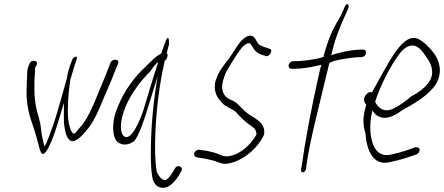

<svg xmlns="http://www.w3.org/2000/svg" viewBox="-20 -740 2105 910"><path d="M109 -397C108 -360 105 -318 106 -280C109 -236 119 -191 132 -156C146 -117 156 -79 164 -49C170 -28 177 15 204 -30C237 -87 259 -176 283 -252V-228C283 -202 282 -179 283 -159C286 -129 293 -91 307 -79C326 -57 357 -83 385 -116C424 -158 451 -224 476 -286C494 -328 511 -365 527 -408L539 -437C550 -461 513 -464 504 -443L492 -413C485 -394 477 -374 469 -355C437 -282 407 -188 359 -136C347 -124 339 -107 331 -107C329 -106 327 -108 323 -111C312 -125 306 -152 303 -179C299 -226 303 -294 313 -361C321 -386 326 -407 332 -425C338 -442 341 -453 343 -458C345 -464 345 -468 343 -470C339 -476 329 -466 325 -463C315 -439 304 -411 298 -376C298 -371 296 -366 295 -361C287 -337 282 -313 275 -290L253 -214C240 -169 224 -123 210 -87C204 -71 197 -55 191 -47C189 -48 191 -50 189 -52C183 -76 177 -101 174 -131C172 -162 160 -192 152 -228C141 -278 141 -341 146 -403C146 -413 146 -419 148 -422C151 -428 158 -437 155 -444C150 -455 128 -456 121 -440C115 -427 110 -418 109 -397Z M520 -175C513 -136 516 -96 530 -75C548 -51 585 -46 618 -73C639 -102 658 -156 675 -210C693 -265 709 -323 727 -378C713 -296 704 -219 699 -143C694 -60 692 38 701 96C706 124 718 141 735 147C776 161 806 124 826 94L839 72C853 49 818 37 809 59L796 80C788 93 780 103 771 110C767 114 760 115 754 112C744 109 734 96 723 75C719 51 716 19 715 -21C714 -140 725 -296 761 -453C766 -455 771 -461 773 -471C776 -480 774 -485 770 -488C775 -505 777 -518 781 -529C782 -559 777 -572 767 -549C762 -538 750 -504 744 -486C743 -485 743 -485 742 -485C718 -473 701 -454 668 -422C620 -378 569 -311 541 -240C531 -216 523 -194 520 -175ZM575 -234C602 -298 648 -359 691 -400C705 -420 715 -437 730 -445C706 -375 682 -291 659 -216C645 -173 597 -55 562 -100C544 -128 555 -185 575 -234Z M910 -26C895 -17 898 2 911 5L926 8C953 11 968 16 983 19C1000 23 1020 32 1037 36C1082 40 1143 10 1189 -39C1204 -55 1225 -83 1232 -104C1236 -138 1220 -158 1198 -173C1190 -180 1179 -187 1166 -194C1132 -214 1114 -247 1087 -261L1065 -271C1045 -283 1025 -305 1036 -353C1049 -401 1059 -412 1090 -462C1110 -494 1125 -514 1134 -522C1148 -534 1159 -540 1168 -531L1178 -516C1186 -501 1196 -491 1217 -482L1237 -475C1257 -466 1278 -505 1257 -509L1236 -516C1224 -521 1213 -525 1206 -530C1197 -540 1193 -554 1184 -564C1169 -577 1152 -571 1131 -554C1119 -544 1102 -520 1080 -484C1042 -428 1018 -411 1001 -354C989 -300 1015 -272 1032 -253C1049 -233 1076 -227 1096 -211C1114 -192 1137 -165 1171 -143C1187 -133 1194 -123 1196 -103C1167 -51 1118 -10 1071 -1C1039 7 1019 -11 994 -17C980 -20 963 -26 939 -28L925 -30C920 -31 915 -29 910 -26Z M1348 -432C1346 -422 1353 -414 1362 -414H1370C1424 -414 1474 -426 1503 -433C1498 -416 1494 -399 1490 -380C1457 -235 1426 -71 1409 52L1407 62C1404 86 1429 79 1431 57L1432 47C1448 -74 1493 -237 1526 -380C1531 -401 1536 -422 1541 -441C1554 -449 1568 -452 1583 -456C1610 -461 1655 -469 1683 -469H1692C1702 -469 1712 -476 1714 -486C1717 -497 1712 -505 1701 -505H1692C1645 -505 1574 -488 1550 -478C1568 -556 1584 -594 1610 -654L1629 -696C1639 -719 1624 -730 1615 -710L1596 -667C1562 -609 1543 -576 1521 -499C1518 -490 1516 -480 1513 -470C1507 -469 1501 -467 1496 -465C1472 -459 1419 -450 1377 -450H1370C1360 -450 1350 -441 1348 -432Z M1712 -287C1699 -270 1708 -253 1716 -243L1715 -240C1698 -183 1700 -149 1712 -107C1719 -19 1752 45 1826 29C1848 24 1883 16 1912 6L1953 -8C1958 -10 1962 -14 1965 -18C1977 -34 1962 -45 1948 -42L1906 -27C1880 -18 1852 -12 1832 -7C1790 3 1761 -20 1748 -56C1735 -93 1728 -145 1745 -217C1756 -198 1772 -185 1795 -182C1826 -178 1860 -198 1887 -218C1935 -245 2005 -282 2044 -338C2081 -397 2062 -452 2038 -486C2016 -516 1987 -544 1963 -555C1920 -576 1879 -532 1844 -479C1815 -434 1778 -366 1743 -302C1729 -308 1718 -296 1712 -287ZM1758 -258C1782 -332 1821 -407 1853 -456C1876 -492 1898 -518 1924 -523C1961 -531 1982 -497 2006 -462C2023 -437 2042 -396 2014 -352C1995 -324 1961 -300 1929 -283C1899 -258 1873 -239 1844 -225C1802 -205 1772 -227 1758 -258Z"/></svg>

Font: Stray Cat
Style: UltCnObl
Weight: 400
Version: Version 1.0